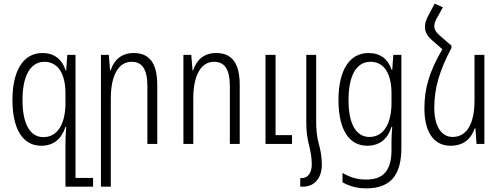

<svg xmlns="http://www.w3.org/2000/svg" viewBox="-20 -787 2743 1050"><path d="M338 234H489V186H393V-487H348L342 -402H339C321 -460 279 -497 212 -497C103 -497 48 -393 48 -241C48 -82 104 10 205 10C274 10 317 -28 338 -93H342C339 -60 338 -22 338 -1ZM217 -37C147 -37 103 -105 103 -240C103 -370 145 -449 223 -449C297 -449 338 -384 338 -276V-224C338 -106 293 -37 217 -37Z M532 234H586V-248C586 -378 630 -449 699 -449C755 -449 786 -413 786 -314V0H840V-322C840 -450 791 -497 711 -497C646 -497 604 -461 585 -402H582L575 -487H532Z M983 0H1037V-248C1037 -378 1081 -449 1150 -449C1206 -449 1237 -413 1237 -314V0H1291V-322C1291 -450 1242 -497 1162 -497C1097 -497 1055 -461 1036 -402H1033L1026 -487H983ZM1432 0H1577V-48H1487V-487H1432Z M1655 -122C1655 -66 1660 -34 1669 3C1679 40 1685 78 1685 111C1685 159 1664 187 1629 187H1622V234H1637C1701 234 1740 185 1740 114C1740 73 1733 31 1723 -2C1713 -40 1709 -78 1709 -122V-487H1655Z M1983 243C2121 243 2175 165 2175 21V-487H2131L2125 -405H2122C2102 -463 2062 -497 1995 -497C1889 -497 1831 -399 1831 -240C1831 -78 1889 10 1988 10C2055 10 2100 -26 2121 -93H2125C2122 -62 2121 -33 2121 -11V33C2121 142 2079 195 1983 195C1932 195 1894 182 1853 159V210C1892 231 1930 243 1983 243ZM2000 -38C1932 -38 1886 -101 1886 -239C1886 -371 1927 -449 2006 -449C2083 -449 2121 -381 2121 -276V-224C2121 -117 2082 -38 2000 -38Z M2449 -537 2387 -591C2364 -610 2355 -626 2355 -644C2355 -658 2361 -675 2372 -693L2402 -747L2357 -767L2323 -703C2310 -679 2304 -660 2304 -640C2304 -612 2316 -590 2345 -565L2399 -518C2327 -393 2301 -304 2301 -194C2301 -69 2349 10 2444 10C2515 10 2556 -27 2576 -85H2580L2586 0H2629V-487H2575V-239C2575 -107 2531 -38 2455 -38C2390 -38 2355 -104 2355 -196C2355 -307 2384 -402 2449 -525Z"/></svg>

Font: Noto Sans Armenian Condensed Light
Style: Regular
Weight: 300
Width: 3
Designer: Monotype Design Team
Foundry: Monotype Imaging Inc.
Version: Version 2.008